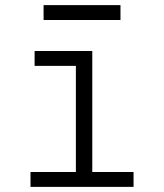

<svg xmlns="http://www.w3.org/2000/svg" viewBox="-20 -729 640 749"><path d="M99 0V-58H276V-472H115V-530H340V-58H501V0ZM150 -651V-709H450V-651Z"/></svg>

Font: Iosevka Curly Light Extended
Style: Regular
Weight: 300
Width: 7
Monospace: yes
Designer: Belleve Invis
Foundry: Belleve Invis
Version: Version 11.1.0; ttfautohint (v1.8.3)